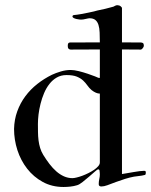

<svg xmlns="http://www.w3.org/2000/svg" viewBox="-20 -724 593 754"><path d="M257.3 -529.3Q252.9 -529.3 249.5 -532.5Q246.1 -535.6 246.1 -543.5Q246.1 -551.3 248.3 -554.2Q250.5 -557.1 254.9 -557.1L372.1 -557.6Q372.1 -578.6 371.3 -596.2Q370.6 -613.8 366.7 -626.2Q362.8 -638.7 354.5 -645.5Q346.2 -652.3 331.5 -652.3Q329.6 -652.3 325.7 -651.6Q321.8 -650.9 316.9 -649.7Q312 -648.4 307.1 -647.7Q302.2 -647 298.3 -647Q296.9 -647 291.5 -647.5Q286.1 -647.9 280 -649.4Q273.9 -650.9 269.3 -653.3Q264.6 -655.8 264.6 -659.7Q264.6 -661.6 266.4 -663.3Q268.1 -665 271.5 -665Q283.2 -666 297.9 -668.7Q312.5 -671.4 325.9 -674.1Q339.4 -676.8 349.4 -679.2Q359.4 -681.6 361.8 -682.6Q377.4 -685.5 393.6 -689.5Q409.7 -693.4 425.3 -697.8Q427.7 -698.7 431.9 -701.2Q436 -703.6 440.4 -703.6Q448.2 -703.6 453.6 -699.5Q459 -695.3 459 -691.9V-557.6L533.2 -557.1Q538.1 -557.1 541.5 -554.7Q544.9 -552.2 544.9 -544.4Q544.9 -540 540.5 -534.7Q536.1 -529.3 533.2 -529.3L459 -529.8V-40.5Q468.8 -42 480.7 -44.2Q492.7 -46.4 504.6 -48.3Q516.6 -50.3 527.6 -51.8Q538.6 -53.2 545.9 -53.2Q551.3 -53.2 552 -50.5Q552.7 -47.9 552.7 -45.4Q552.7 -38.6 549.3 -37.1Q536.1 -33.7 526.9 -33Q517.6 -32.2 506.3 -30.3Q489.7 -27.3 471.2 -21.5Q452.6 -15.6 435.5 -9.3Q415 -1.5 401.6 3.4Q388.2 8.3 377.9 8.3Q367.7 8.3 367.7 -1Q367.7 -10.7 369.9 -20.8Q372.1 -30.8 372.1 -39.1Q372.1 -41.5 371.6 -47.6Q371.1 -53.7 370.6 -55.7Q369.1 -59.1 365.2 -59.1Q362.8 -59.1 352.8 -50.3Q342.8 -41.5 330.1 -30.5Q317.4 -19.5 304.4 -9.3Q291.5 1 282.7 3.4Q270 7.3 256.1 8.8Q242.2 10.3 229.5 10.3Q184.1 10.3 147.9 -9.5Q111.8 -29.3 86.7 -61.5Q61.5 -93.8 48.3 -134.5Q35.2 -175.3 35.2 -217.8Q36.1 -254.9 47.9 -287.1Q59.6 -319.3 79.6 -346.2Q99.6 -373 126.2 -394Q152.8 -415 183.6 -430.2Q199.2 -437.5 219 -443.4Q238.8 -449.2 257.3 -449.2Q271 -449.2 289.6 -444.6Q308.1 -439.9 324.7 -434.3Q341.3 -428.7 353 -424.1Q364.7 -419.4 365.2 -418.9Q366.2 -418 372.1 -418V-529.8ZM372.1 -85.9V-356.4Q357.4 -356.4 339.8 -370.1Q330.1 -378.4 323 -388.7Q315.9 -398.9 306.2 -408Q296.4 -417 281.5 -423.1Q266.6 -429.2 241.2 -429.2Q219.7 -429.2 203.1 -419.7Q186.5 -410.2 174.1 -394.3Q161.6 -378.4 153.1 -358.2Q144.5 -337.9 139.2 -316.4Q133.8 -294.9 131.3 -274.4Q128.9 -253.9 128.9 -237.3Q128.9 -221.2 129.2 -204.8Q129.4 -188.5 131.3 -172.9Q133.3 -157.2 137.7 -142.8Q142.1 -128.4 149.9 -115.7Q161.6 -96.7 174.3 -80.1Q187 -63.5 201.2 -51Q215.3 -38.6 231.2 -31.5Q247.1 -24.4 264.6 -24.4Q270.5 -24.4 280.8 -26.9Q291 -29.3 303 -33.7Q314.9 -38.1 327.1 -44.2Q339.4 -50.3 349.4 -57.1Q359.4 -64 365.7 -71.3Q372.1 -78.6 372.1 -85.9Z"/></svg>

Font: IM FELL French Canon
Style: Regular
Weight: 400
Designer: Igino Marini
Foundry: Igino Marini,
Version: 3.00